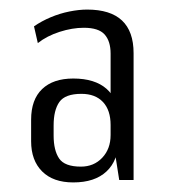

<svg xmlns="http://www.w3.org/2000/svg" viewBox="-20 -736 356 401"><path d="M211 -475V-624Q211 -650 198.5 -664Q186 -678 155 -678Q131 -678 104.5 -669.5Q78 -661 59 -646L51 -681Q67 -692 86 -700Q105 -708 125 -712Q145 -716 162 -716Q259 -716 259 -625V-360H229ZM133 -355Q91 -355 68 -378Q45 -401 45 -441V-486Q45 -528 68 -550Q91 -572 133 -572Q178 -572 202.5 -550.5Q227 -529 227 -488V-442Q227 -401 202.5 -378Q178 -355 133 -355ZM149 -388Q176 -388 193.5 -406.5Q211 -425 211 -454V-475Q211 -506 195 -523Q179 -540 150 -540Q116 -540 104 -523Q92 -506 92 -474V-453Q92 -422 103.5 -405Q115 -388 149 -388Z"/></svg>

Font: Pathway Extreme Condensed Thin
Style: Regular
Weight: 250
Width: 3
Version: Version 1.001;gftools[0.9.26]